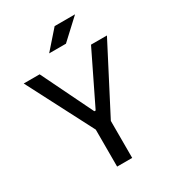

<svg xmlns="http://www.w3.org/2000/svg" viewBox="-212 -1008 1009 1122"><g transform="rotate(-30 293.0 -447.0)"><path d="M242.2 0V-249.5L12.2 -693.4H119.6L288.6 -346.7H297.4L466.3 -693.4H573.7L343.8 -249.5V0ZM229 -771.5 336.4 -893.6H474.1L342.3 -771.5Z"/></g></svg>

Font: Cascadia Code NF
Style: Regular
Weight: 400
Monospace: yes
Designer: Aaron Bell
Foundry: Saja Typeworks
Version: Version 2404.023; ttfautohint (v1.8.4)